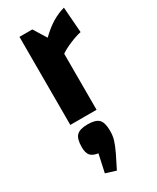

<svg xmlns="http://www.w3.org/2000/svg" viewBox="-210 -575 771 944"><g transform="rotate(-30 176.0 -103.0)"><path d="M188 -427Q225 -463 259.5 -484Q294 -505 331 -515L342 -370Q313 -364 276.5 -348.5Q240 -333 219 -318V0H70V-500H143ZM98 291 120 190Q90 186 77 171Q64 156 64 123Q64 76 82 58Q100 40 145 40Q190 40 207.5 58Q225 76 225 123Q225 151 218 174Q211 197 193 235L156 309Z"/></g></svg>

Font: Changa SemiBold
Style: Regular
Weight: 600
Designer: Eduardo Rodriguez Tunni
Foundry: Eduardo Rodriguez Tunni
Version: Version 2.002; ttfautohint (v1.5) -l 8 -r 50 -G 150 -x 14 -H